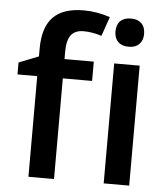

<svg xmlns="http://www.w3.org/2000/svg" viewBox="-54 -813 750 861"><g transform="rotate(5 321.0 -382.5)"><path d="M353 -453.1H221.2V0H106V-453.1H17.1V-506.8L106 -542V-577.1Q106 -672.9 150.9 -719Q195.8 -765.1 288.1 -765.1Q348.6 -765.1 407.2 -745.1L377 -658.2Q334.5 -671.9 295.9 -671.9Q256.8 -671.9 239 -647.7Q221.2 -623.5 221.2 -575.2V-540H353ZM559.6 0H444.8V-540H559.6ZM438 -683.1Q438 -713.9 454.8 -730.5Q471.7 -747.1 502.9 -747.1Q533.2 -747.1 550 -730.5Q566.9 -713.9 566.9 -683.1Q566.9 -653.8 550 -637Q533.2 -620.1 502.9 -620.1Q471.7 -620.1 454.8 -637Q438 -653.8 438 -683.1Z"/></g></svg>

Font: f1_44652          
Style: Regular
Weight: 600
Foundry: Ascender Corporation
Version: Version 1.10